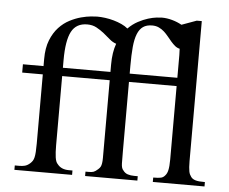

<svg xmlns="http://www.w3.org/2000/svg" viewBox="-50 -753 968 811"><g transform="rotate(5 433.5 -347.5)"><path d="M626.5 0V-18.6Q648.4 -18.6 659.2 -21Q669.9 -23.4 677.7 -33.7Q680.7 -37.1 683.3 -42.5Q686 -47.9 687.7 -55.7Q689.5 -63.5 690.4 -74.5Q691.4 -85.4 691.4 -101.1V-412.1H489.3V-118.7Q489.3 -87.4 489.7 -66.4Q490.2 -45.4 498.5 -37.6Q506.3 -26.4 518.6 -22.5Q530.8 -18.6 546.4 -18.6H561V0H339.4V-18.6H354.5Q366.2 -18.6 373.8 -21.2Q381.3 -23.9 392.1 -33.7Q398.4 -39.1 401.6 -44.9Q404.8 -50.8 406.2 -60.1Q407.7 -69.3 407.7 -83V-412.1H206.1V-118.7Q206.1 -87.4 209 -67.4Q211.9 -47.4 220.2 -39.6Q236.3 -18.6 268.6 -18.6H284.2V0H39.6V-18.6H59.6Q71.3 -18.6 82 -21.2Q92.8 -23.9 104 -33.7Q109.9 -39.1 113.8 -44.9Q117.7 -50.8 119.9 -60.1Q122.1 -69.3 123 -83.3Q124 -97.2 124 -118.7V-412.1H36.6V-447.3H124V-477.5Q124 -524.4 137.2 -557.4Q150.4 -590.3 170.9 -612.3Q191.4 -634.3 216.1 -647Q240.7 -659.7 263.9 -665.8Q287.1 -671.9 305.4 -673.6Q323.7 -675.3 331.5 -675.3Q347.2 -675.3 365.7 -672.9Q384.3 -670.4 402.3 -665.3Q420.4 -660.2 436.3 -652.8Q452.1 -645.5 462.9 -636.2Q482.4 -655.8 504.4 -667.5Q526.4 -679.2 546.4 -685.3Q566.4 -691.4 582 -693.1Q597.7 -694.8 605 -694.8Q625.5 -694.8 647.7 -688.7Q669.9 -682.6 689 -671.9L752 -694.8H773.4V-101.1Q773.4 -86.4 774.2 -75.9Q774.9 -65.4 776.4 -57.9Q777.8 -50.3 780.3 -45.2Q782.7 -40 786.1 -35.6Q789.1 -31.2 793.5 -28.1Q797.9 -24.9 804.7 -22.7Q811.5 -20.5 821.3 -19.5Q831.1 -18.6 845.7 -18.6V0ZM691.4 -447.3V-543.5Q691.4 -559.1 690.4 -570.3Q679.2 -572.8 670.4 -580.1Q661.6 -587.4 653.1 -597.2Q644.5 -606.9 636 -617.7Q627.4 -628.4 617.4 -637.5Q607.4 -646.5 595 -652.3Q582.5 -658.2 566.4 -658.2Q543 -658.2 528.1 -647.9Q513.2 -637.7 504.4 -616Q495.6 -594.2 492.4 -560.5Q489.3 -526.9 489.3 -479.5V-447.3ZM407.7 -447.3V-477.5Q407.7 -504.4 411.1 -526.9Q414.6 -549.3 421.4 -567.9Q406.2 -572.8 392.8 -584.5Q379.4 -596.2 364.5 -608.2Q349.6 -620.1 332.5 -629.4Q315.4 -638.7 293 -638.7Q246.1 -638.7 226.1 -600.8Q206.1 -563 206.1 -479.5V-447.3Z"/></g></svg>

Font: Doulos SIL Viet
Style: Regular
Weight: 400
Designer: Walt Agee, Victor Gaultney, Peter Martin, Debbi Hosken, Becca Hirsbrunner
Foundry: SIL International
Version: Version 5.000